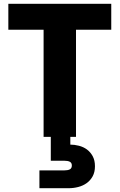

<svg xmlns="http://www.w3.org/2000/svg" viewBox="-20 -722 631 1013"><path d="M24 -702H567V-565H381V0H351V41Q373 41 396.5 47Q420 53 438.5 66.5Q457 80 469 102Q481 124 481 155Q481 186 469 208Q457 230 437.5 244Q418 258 393 264.5Q368 271 342 271H188V177H319Q338 177 348.5 171.5Q359 166 359 151Q359 137 348.5 131.5Q338 126 319 126H248V0H210V-565H24Z"/></svg>

Font: SVN-Poppins
Style: Bold
Weight: 700
Designer: Ninad Kale (Devanagari), Jonny Pinhorn (Latin)
Foundry: Indian Type Foundry
Version: Version 3.200;PS 1.000;hotconv 16.6.54;makeotf.lib2.5.65590